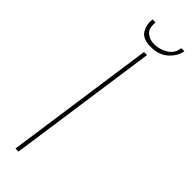

<svg xmlns="http://www.w3.org/2000/svg" viewBox="-242 -706 713 713"><g transform="rotate(45 114.5 -349.5)"><path d="M41 0 125 -591H141L57 0ZM129 -622Q86 -622 72 -646.5Q58 -671 62 -699H78Q74 -666 90.5 -652Q107 -638 132 -638Q158 -638 183.5 -653Q209 -668 213 -699H229Q225 -671 199 -646.5Q173 -622 129 -622Z"/></g></svg>

Font: Alumni Sans Pinstripe
Style: Italic
Weight: 400
Italic angle: -8°
Designer: Robert E. Leuschke
Foundry: Robert E. Leuschke
Version: Version 1.010; ttfautohint (v1.8.4.7-5d5b)